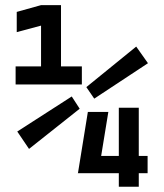

<svg xmlns="http://www.w3.org/2000/svg" viewBox="-20 -713 626 733"><path d="M276.9 -51.8 277.8 -53.2 315.4 -285.6H393.6L366.2 -117.7H433.6V-301.8H509.8V-117.7H543.5V-51.8H509.8V0H433.6V-51.8ZM39.6 -390.6V-459.5H136.7V-615.2L43.9 -590.3V-667.5L136.7 -693.4H212.9V-459.5H292.5V-390.6ZM90.8 -144.5 45.9 -210.9 253.9 -344.7 284.2 -297.9ZM339.8 -336.4 309.6 -380.4 500 -535.2 544.9 -471.7Z"/></svg>

Font: CaskaydiaMono NF
Style: Regular
Weight: 400
Designer: Aaron Bell
Foundry: Saja Typeworks
Version: Version 2111.001; ttfautohint (v1.8.4);Nerd Fonts 3.1.1